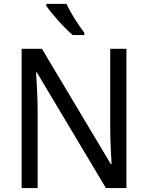

<svg xmlns="http://www.w3.org/2000/svg" viewBox="-20 -964 759 984"><path d="M627.9 -713.9H544.9V-311C544.9 -246.6 549.8 -153.8 551.8 -123H547.9L194.8 -713.9H90.8V0H172.9V-398.9C172.9 -472.2 167 -546.9 165 -592.8H168.9L522.9 0H627.9ZM217.3 -944.3V-934.1C239.3 -899.9 311 -818.4 353 -784.2H412.1V-796.4C397.5 -814.9 381.3 -838.4 363.3 -867.2C345.2 -896 331.1 -921.4 320.3 -944.3Z"/></svg>

Font: Avrile Sans
Style: Regular
Weight: 400
Designer: Monotype Design Team, Google (font), Stefan Peev (BGR Cyrillic), Cristiano Sobral (main changes)
Foundry: The Avrile Sans Project Authors
Version: Version 3.110